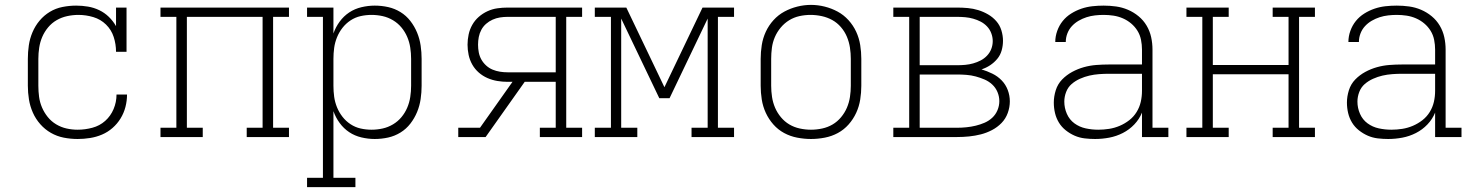

<svg xmlns="http://www.w3.org/2000/svg" viewBox="-20 -561 6040 786"><path d="M298 8Q269 8 241 2.5Q213 -3 188.5 -17Q164 -31 145 -52.5Q126 -74 114.5 -100Q103 -126 98.5 -154Q94 -182 94 -210V-320Q94 -348 98 -375.5Q102 -403 113 -429Q124 -455 142 -476.5Q160 -498 184 -512.5Q208 -527 236 -532.5Q264 -538 292 -538Q316 -538 340 -534Q364 -530 386 -519.5Q408 -509 425.5 -492Q443 -475 455 -454V-530H498V-349H455Q455 -380 445.5 -409.5Q436 -439 414 -460.5Q392 -482 362 -491Q332 -500 301 -500Q278 -500 255 -495Q232 -490 212 -478.5Q192 -467 177 -449Q162 -431 153 -410Q144 -389 140.5 -366Q137 -343 137 -320V-210Q137 -187 140 -164.5Q143 -142 152 -121Q161 -100 175.5 -82Q190 -64 210 -52Q230 -40 252.5 -35Q275 -30 298 -30Q328 -30 358 -38Q388 -46 410.5 -66Q433 -86 445 -114.5Q457 -143 457 -174H500Q500 -148 493.5 -123Q487 -98 473.5 -76Q460 -54 440.5 -37Q421 -20 397.5 -10Q374 0 348.5 4Q323 8 298 8Z M637 0V-38H702V-492H637V-530H1163V-492H1098V-38H1163V0H990V-38H1055V-492H745V-38H810V0Z M1237 205V167H1302V-492H1237V-530H1345V-424Q1354 -450 1370.5 -472.5Q1387 -495 1409.5 -510Q1432 -525 1459.5 -531.5Q1487 -538 1514 -538Q1542 -538 1569 -532Q1596 -526 1619.5 -511.5Q1643 -497 1660 -475Q1677 -453 1687.5 -427.5Q1698 -402 1702 -374.5Q1706 -347 1706 -320V-210Q1706 -183 1702 -155.5Q1698 -128 1687.5 -102.5Q1677 -77 1660 -55Q1643 -33 1619.5 -18.5Q1596 -4 1569 2Q1542 8 1514 8Q1487 8 1459.5 1.5Q1432 -5 1409.5 -20Q1387 -35 1370.5 -57.5Q1354 -80 1345 -106V167H1435V205ZM1501 -30Q1524 -30 1546.5 -35Q1569 -40 1589 -52Q1609 -64 1623.5 -81.5Q1638 -99 1647 -120Q1656 -141 1659.5 -164Q1663 -187 1663 -210V-320Q1663 -343 1659.5 -366Q1656 -389 1647 -410Q1638 -431 1623.5 -448.5Q1609 -466 1589 -478Q1569 -490 1546.5 -495Q1524 -500 1501 -500Q1478 -500 1456 -495Q1434 -490 1415 -477.5Q1396 -465 1382 -447Q1368 -429 1359.5 -408Q1351 -387 1348 -365Q1345 -343 1345 -320V-210Q1345 -187 1348 -165Q1351 -143 1359.5 -122Q1368 -101 1382 -83Q1396 -65 1415 -52.5Q1434 -40 1456 -35Q1478 -30 1501 -30Z M1856 0V-38H1945L2078 -226H2058Q2037 -226 2016 -229.5Q1995 -233 1975.5 -241.5Q1956 -250 1940 -264Q1924 -278 1913.5 -296.5Q1903 -315 1898.5 -336Q1894 -357 1894 -378Q1894 -399 1898.5 -420Q1903 -441 1913.5 -459.5Q1924 -478 1940 -492Q1956 -506 1975.5 -515Q1995 -524 2016 -527Q2037 -530 2058 -530H2363V-492H2298V-38H2363V0H2190V-38H2255V-226H2128L1968 0ZM2058 -265H2255V-492H2058Q2042 -492 2026.5 -489.5Q2011 -487 1996.5 -480.5Q1982 -474 1970 -463.5Q1958 -453 1950.5 -439Q1943 -425 1940 -409.5Q1937 -394 1937 -378Q1937 -362 1940 -346.5Q1943 -331 1950.5 -317.5Q1958 -304 1970 -293Q1982 -282 1996.5 -276Q2011 -270 2026.5 -267.5Q2042 -265 2058 -265Z M2415 0V-38H2481V-492H2415V-530H2544L2700 -204L2856 -530H2985V-492H2919V-38H2985V0H2811V-38H2877V-485L2721 -159H2679L2523 -485V-38H2589V0Z M3300 8Q3272 8 3243.5 2.5Q3215 -3 3190 -16.5Q3165 -30 3146 -51.5Q3127 -73 3115 -99Q3103 -125 3098.5 -153.5Q3094 -182 3094 -210V-320Q3094 -348 3098.5 -376.5Q3103 -405 3115 -431Q3127 -457 3146.5 -478.5Q3166 -500 3191 -513.5Q3216 -527 3244 -534Q3272 -541 3300 -541Q3328 -541 3356 -534Q3384 -527 3409 -513.5Q3434 -500 3453.5 -478.5Q3473 -457 3485 -431Q3497 -405 3501.5 -376.5Q3506 -348 3506 -320V-210Q3506 -182 3501.5 -153.5Q3497 -125 3485 -99Q3473 -73 3454 -51.5Q3435 -30 3410 -16.5Q3385 -3 3356.5 2.5Q3328 8 3300 8ZM3300 -30Q3323 -30 3346 -35Q3369 -40 3388.5 -51.5Q3408 -63 3423 -81Q3438 -99 3447 -120Q3456 -141 3459.5 -164Q3463 -187 3463 -210V-320Q3463 -343 3459.5 -366Q3456 -389 3447 -410.5Q3438 -432 3422.5 -450Q3407 -468 3387 -479Q3367 -490 3344 -495Q3321 -500 3298 -500Q3275 -500 3252.5 -495Q3230 -490 3210.5 -478Q3191 -466 3176 -448Q3161 -430 3152 -409Q3143 -388 3140 -365.5Q3137 -343 3137 -320V-210Q3137 -187 3140.5 -164Q3144 -141 3153 -120Q3162 -99 3177 -81Q3192 -63 3211.5 -51.5Q3231 -40 3254 -35Q3277 -30 3300 -30Z M3637 0V-38H3702V-492H3637V-530H3898Q3920 -530 3942 -528Q3964 -526 3985 -519.5Q4006 -513 4025 -502Q4044 -491 4058.5 -474.5Q4073 -458 4079.5 -436.5Q4086 -415 4086 -394Q4086 -374 4080.5 -354.5Q4075 -335 4062.5 -320Q4050 -305 4033.5 -294Q4017 -283 3998 -277Q4021 -270 4042.5 -259.5Q4064 -249 4080.5 -232Q4097 -215 4105.5 -192.5Q4114 -170 4114 -146Q4114 -122 4105.5 -98.5Q4097 -75 4080 -57.5Q4063 -40 4041 -28.5Q4019 -17 3995.5 -11Q3972 -5 3947.5 -2.5Q3923 0 3898 0ZM3745 -294H3898Q3915 -294 3931.5 -295.5Q3948 -297 3964 -301.5Q3980 -306 3994.5 -313.5Q4009 -321 4020.5 -333Q4032 -345 4038 -360.5Q4044 -376 4044 -393Q4044 -409 4038 -425Q4032 -441 4020.5 -453Q4009 -465 3994.5 -472.5Q3980 -480 3964 -484.5Q3948 -489 3931.5 -490.5Q3915 -492 3898 -492H3745ZM3898 -38Q3917 -38 3936.5 -40Q3956 -42 3974.5 -46.5Q3993 -51 4010.5 -58.5Q4028 -66 4042 -79Q4056 -92 4063.5 -110Q4071 -128 4071 -147Q4071 -166 4063.5 -184Q4056 -202 4042 -215Q4028 -228 4010.5 -235.5Q3993 -243 3974.5 -248Q3956 -253 3936.5 -254.5Q3917 -256 3898 -256H3745V-38Z M4463 8Q4442 8 4420.5 5.5Q4399 3 4379.5 -5.5Q4360 -14 4343 -27.5Q4326 -41 4315 -59Q4304 -77 4299 -98Q4294 -119 4294 -141Q4294 -166 4302 -191.5Q4310 -217 4328 -235.5Q4346 -254 4369 -266.5Q4392 -279 4417 -286Q4442 -293 4468 -295Q4494 -297 4520 -297H4655V-358Q4655 -378 4651 -398Q4647 -418 4636.5 -435Q4626 -452 4610.5 -465Q4595 -478 4576.5 -486Q4558 -494 4538 -497Q4518 -500 4498 -500Q4481 -500 4463 -498Q4445 -496 4428 -490.5Q4411 -485 4395.5 -476Q4380 -467 4368 -454Q4356 -441 4349.5 -424Q4343 -407 4343 -389H4300Q4300 -412 4308 -434.5Q4316 -457 4330.5 -475Q4345 -493 4365 -505.5Q4385 -518 4407 -525.5Q4429 -533 4452 -535.5Q4475 -538 4498 -538Q4524 -538 4549 -534.5Q4574 -531 4597.5 -521Q4621 -511 4641 -494.5Q4661 -478 4674 -456Q4687 -434 4692.5 -409Q4698 -384 4698 -358V-38H4763V0H4655V-100Q4644 -73 4623.5 -51.5Q4603 -30 4576.5 -16.5Q4550 -3 4521 2.5Q4492 8 4463 8ZM4476 -30Q4498 -30 4520.5 -33.5Q4543 -37 4564 -46Q4585 -55 4603 -69Q4621 -83 4633 -102.5Q4645 -122 4650 -144Q4655 -166 4655 -189V-259H4520Q4500 -259 4479.5 -257.5Q4459 -256 4439.5 -251.5Q4420 -247 4401 -238.5Q4382 -230 4367 -217Q4352 -204 4344.5 -184.5Q4337 -165 4337 -145Q4337 -119 4347.5 -95Q4358 -71 4378.5 -56Q4399 -41 4424.5 -35.5Q4450 -30 4476 -30Z M4837 0V-38H4902V-492H4837V-530H5010V-492H4945V-295H5255V-492H5190V-530H5363V-492H5298V-38H5363V0H5190V-38H5255V-257H4945V-38H5010V0Z M5663 8Q5642 8 5620.5 5.5Q5599 3 5579.5 -5.5Q5560 -14 5543 -27.5Q5526 -41 5515 -59Q5504 -77 5499 -98Q5494 -119 5494 -141Q5494 -166 5502 -191.5Q5510 -217 5528 -235.5Q5546 -254 5569 -266.5Q5592 -279 5617 -286Q5642 -293 5668 -295Q5694 -297 5720 -297H5855V-358Q5855 -378 5851 -398Q5847 -418 5836.5 -435Q5826 -452 5810.5 -465Q5795 -478 5776.5 -486Q5758 -494 5738 -497Q5718 -500 5698 -500Q5681 -500 5663 -498Q5645 -496 5628 -490.5Q5611 -485 5595.5 -476Q5580 -467 5568 -454Q5556 -441 5549.5 -424Q5543 -407 5543 -389H5500Q5500 -412 5508 -434.5Q5516 -457 5530.5 -475Q5545 -493 5565 -505.5Q5585 -518 5607 -525.5Q5629 -533 5652 -535.5Q5675 -538 5698 -538Q5724 -538 5749 -534.5Q5774 -531 5797.5 -521Q5821 -511 5841 -494.5Q5861 -478 5874 -456Q5887 -434 5892.5 -409Q5898 -384 5898 -358V-38H5963V0H5855V-100Q5844 -73 5823.5 -51.5Q5803 -30 5776.5 -16.5Q5750 -3 5721 2.5Q5692 8 5663 8ZM5676 -30Q5698 -30 5720.5 -33.5Q5743 -37 5764 -46Q5785 -55 5803 -69Q5821 -83 5833 -102.5Q5845 -122 5850 -144Q5855 -166 5855 -189V-259H5720Q5700 -259 5679.5 -257.5Q5659 -256 5639.5 -251.5Q5620 -247 5601 -238.5Q5582 -230 5567 -217Q5552 -204 5544.5 -184.5Q5537 -165 5537 -145Q5537 -119 5547.5 -95Q5558 -71 5578.5 -56Q5599 -41 5624.5 -35.5Q5650 -30 5676 -30Z"/></svg>

Font: Iosevka Slab XLtEx
Style: Regular
Weight: 200
Width: 7
Monospace: yes
Designer: Belleve Invis
Foundry: Belleve Invis
Version: Version 11.1.0; ttfautohint (v1.8.3)